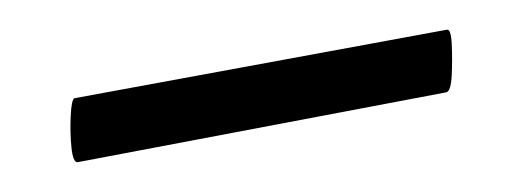

<svg xmlns="http://www.w3.org/2000/svg" viewBox="-20 -277 345 129"><path d="M32 -168Q29 -168 28 -178Q27 -188 27.5 -199Q28 -210 30 -211L280 -257Q283 -258 283.5 -247.5Q284 -237 283.5 -226.5Q283 -216 280 -215Z"/></svg>

Font: Cormorant Garamond Light Light
Style: Italic
Weight: 300
Italic angle: -10°
Version: Version 4.001